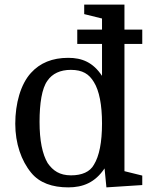

<svg xmlns="http://www.w3.org/2000/svg" viewBox="-20 -800 660 830"><path d="M595 -610V-672H518V-780H344V-739L421 -720V-672H314V-610H421V-472C382 -531 334 -550 275 -550C206 -550 153 -528 114 -485C69 -436 46 -352 46 -265C46 -180 72 -105 115 -53C151 -9 207 10 275 10C339 10 391 -11 432 -72L440 10L595 0V-41L518 -60V-610ZM421 -266C421 -185 409 -125 386 -88C369 -57 334 -42 287 -42C238 -42 209 -62 186 -95C163 -134 151 -193 151 -273C151 -353 161 -418 185 -451C206 -482 241 -498 286 -498C337 -498 365 -480 386 -445C409 -408 421 -347 421 -266Z"/></svg>

Font: Domine
Style: Regular
Weight: 400
Designer: Pablo Impallari, Rodrigo Fuenzalida, Brenda Gallo
Foundry: Pablo Impallari, Rodrigo Fuenzalida, Brenda Gallo
Version: Version 2.000